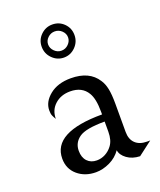

<svg xmlns="http://www.w3.org/2000/svg" viewBox="-118 -673 635 760"><g transform="rotate(-20 200.0 -292.5)"><path d="M262 -42Q244 -16 214.5 -2Q185 12 156 12Q110 12 79 -14.5Q48 -41 48 -84Q48 -195 256 -195V-206Q256 -261 240 -287Q218 -324 168 -324Q129 -324 103.5 -301Q78 -278 78 -241Q72 -251 68.5 -259Q65 -267 65 -281Q65 -317 99 -344.5Q133 -372 188 -372Q266 -372 299 -320Q310 -304 315 -280Q320 -256 320 -217V-98Q320 -67 337.5 -50Q355 -33 387 -33H400L341 12Q309 11 287 -5Q265 -21 262 -42ZM120 -91Q120 -63 135 -47Q150 -31 175 -31Q194 -31 211 -40Q228 -49 240 -65Q256 -86 256 -122V-165Q176 -165 148 -145Q120 -125 120 -91ZM192 -568Q175 -568 162.5 -556Q150 -544 150 -528Q150 -512 162.5 -499.5Q175 -487 192 -487Q209 -487 221.5 -499.5Q234 -512 234 -528Q234 -544 221.5 -556Q209 -568 192 -568ZM192 -597Q221 -597 241 -577Q261 -557 261 -528Q261 -499 240.5 -478.5Q220 -458 192 -458Q164 -458 143.5 -478.5Q123 -499 123 -528Q123 -557 143.5 -577Q164 -597 192 -597Z"/></g></svg>

Font: BellefairVN
Style: Regular
Weight: 400
Designer: Nick Shinn, Liron Lavi Turkenic
Foundry: Shinntype
Version: Version 1.003